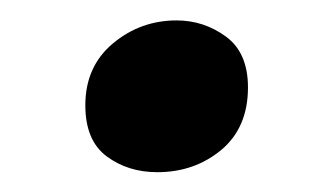

<svg xmlns="http://www.w3.org/2000/svg" viewBox="-20 -150 310 189"><path d="M224.1 -64Q224.1 -24.4 197.8 -2.4Q171.4 19.5 134.8 19.5Q106 19.5 85 3.9Q64 -11.7 64 -46.4Q64 -84.5 91.1 -107.2Q118.2 -129.9 153.8 -129.9Q180.7 -129.9 202.4 -114Q224.1 -98.1 224.1 -64Z"/></svg>

Font: Gentium Plus
Style: Bold
Weight: 700
Designer: Victor Gaultney, Annie Olsen, Iska Routamaa, Becca Hirsbrunner
Foundry: SIL International
Version: Version 6.101